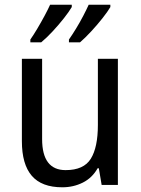

<svg xmlns="http://www.w3.org/2000/svg" viewBox="-20 -786 599 816"><path d="M481 -536V0H412L400 -71H395Q372 -30 332 -10Q292 10 245 10Q157 10 115 -39Q73 -88 73 -186V-536H159V-195Q159 -63 259 -63Q336 -63 366 -111.5Q396 -160 396 -255V-536ZM449 -756Q438 -737 415.5 -708.5Q393 -680 367 -652Q341 -624 320 -606H273V-618Q287 -638 303.5 -665Q320 -692 334 -719Q348 -746 357 -766H449ZM285 -756Q274 -737 252 -709Q230 -681 204 -653Q178 -625 155 -606H109V-618Q123 -638 139 -665Q155 -692 169.5 -719Q184 -746 193 -766H285Z"/></svg>

Font: Noto Sans Sinhala SemiCondensed
Style: Regular
Weight: 400
Width: 4
Designer: Jelle Bosma - Monotype Design Team
Foundry: Monotype Imaging Inc.
Version: Version 2.006; ttfautohint (v1.8.4.7-5d5b)